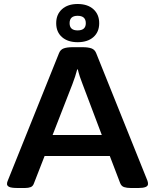

<svg xmlns="http://www.w3.org/2000/svg" viewBox="-20 -938 775 960"><path d="M70 2Q37 2 26 -3.5Q15 -9 15 -18Q15 -27 19 -35L275 -672Q282 -690 298.5 -696Q315 -702 343 -702H393Q421 -702 437.5 -696Q454 -690 461 -672L717 -35Q719 -30 719.5 -26Q720 -22 720 -18Q720 2 672 2H634Q614 2 600.5 -2.5Q587 -7 581 -22L529 -158H203L150 -22Q145 -7 133.5 -2.5Q122 2 105 2ZM342 -517 243 -263H489L393 -517Q386 -534 379.5 -554Q373 -574 369 -591H366Q362 -575 355.5 -555Q349 -535 342 -517ZM368 -727Q319 -727 290 -752.5Q261 -778 261 -822Q261 -866 290 -892Q319 -918 368 -918Q418 -918 447 -892Q476 -866 476 -822Q476 -778 447 -752.5Q418 -727 368 -727ZM368 -786Q409 -786 409 -822Q409 -859 368 -859Q328 -859 328 -822Q328 -786 368 -786Z"/></svg>

Font: Asap Expanded SemiBold
Style: Regular
Weight: 600
Width: 7
Designer: Pablo Cosgaya
Foundry: Omnibus-Type
Version: Version 3.001; ttfautohint (v1.8.4.7-5d5b)